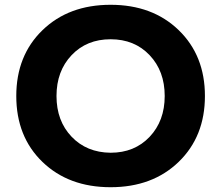

<svg xmlns="http://www.w3.org/2000/svg" viewBox="-20 -757 924 802"><path d="M48 -356Q48 -525 157.5 -631Q267 -737 442 -737Q617 -737 726.5 -631Q836 -525 836 -356Q836 -187 726.5 -81Q617 25 442 25Q267 25 157.5 -80.5Q48 -186 48 -356ZM216 -356Q216 -252 279 -186Q342 -120 442 -119Q542 -119 605 -185.5Q668 -252 668 -356Q668 -460 605 -526.5Q542 -593 442 -593Q342 -593 279 -526.5Q216 -460 216 -356Z"/></svg>

Font: Metropolitano
Style: Bold
Weight: 700
Designer: Fonts by Alex Slobzheninov & Chris M. Simpson / Changes by Cristiano Sobral
Foundry: Fonts by Alex Slobzheninov & Chris M. Simpson / Changes by Cristiano Sobral
Version: Version 1.00;August 30, 2020;FontCreator 13.0.0.2681 64-bit